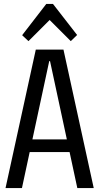

<svg xmlns="http://www.w3.org/2000/svg" viewBox="-20 -951 502 971"><path d="M161 -700H301L454 0H371L233 -642H229L91 0H8ZM114 -246H349V-182H114ZM92 -773 214 -931H248L370 -774L338 -743L215 -866H247L124 -743Z"/></svg>

Font: Pathway Extreme Condensed
Style: Regular
Weight: 400
Width: 3
Version: Version 1.001;gftools[0.9.26]